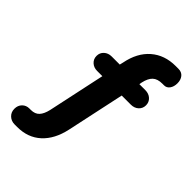

<svg xmlns="http://www.w3.org/2000/svg" viewBox="-261 -824 1122 1122"><g transform="rotate(45 300.0 -262.5)"><path d="M81 191Q53 191 34 173Q15 155 15 127Q15 99 32.5 81.5Q50 64 76 64H88Q122 64 140.5 44Q159 24 168 -16L244 -371H201Q173 -371 154.5 -388Q136 -405 136 -431Q136 -457 154.5 -474Q173 -491 201 -491H268L273 -512Q292 -610 353 -663Q414 -716 505 -716H528Q555 -716 569.5 -698Q584 -680 584 -652Q584 -624 571 -606Q558 -588 537 -588H523Q483 -588 462.5 -568.5Q442 -549 433 -508L430 -491H479Q508 -491 526.5 -474Q545 -457 545 -431Q545 -405 526.5 -388Q508 -371 479 -371H404L327 -12Q306 85 248 138Q190 191 102 191Z"/></g></svg>

Font: Chiron GoRound TC EB
Style: Regular
Weight: 700
Designer: Ryoko NISHIZUKA 西塚涼子 (kana, bopomofo & ideographs); Paul D. Hunt (Latin, Greek & Cyrillic); Sandoll Communications 산돌커뮤니
Foundry: Adobe
Version: Version 1.000;hotconv 1.1.1;makeotfexe 2.6.0